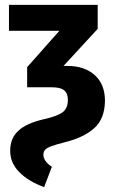

<svg xmlns="http://www.w3.org/2000/svg" viewBox="-20 -551 469 792"><path d="M22 71Q22 19 56 -12Q90 -43 160 -59Q218 -72 239 -88.5Q260 -105 260 -139Q260 -166 244.5 -178.5Q229 -191 193 -191H92V-274L225 -424H17V-531H383V-432L242 -279H258Q329 -279 371 -241Q413 -203 413 -135Q412 -61 369 -22.5Q326 16 250 35Q211 45 192 52Q173 59 166 67Q159 75 159 87Q159 114 194 137L162 221Q97 197 59.5 159Q22 121 22 71Z"/></svg>

Font: Fira Sans Extra Condensed
Style: Bold
Weight: 700
Width: 1
Designer: Carrois Corporate & Edenspiekermann AG
Foundry: Carrois Corporate GbR & Edenspiekermann AG
Version: Version 4.203